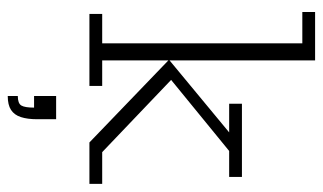

<svg xmlns="http://www.w3.org/2000/svg" viewBox="-189 -434 834 496"><g transform="rotate(90 228.0 -186.0)"><path d="M136 -33H202V0H16V-33H92V-550H11V-583H136V-207L322 -361H248V-394H437V-361H370L168 -196L176 -221L373 -33H455V0H348L136 -204ZM228 211V185Q247 185 252.5 176Q258 167 258 143H228V86H288V135Q288 160 282.5 177Q277 194 264 202.5Q251 211 228 211Z"/></g></svg>

Font: Rokkitt SemiBold ExtraLight
Style: Regular
Weight: 250
Version: Version 3.103